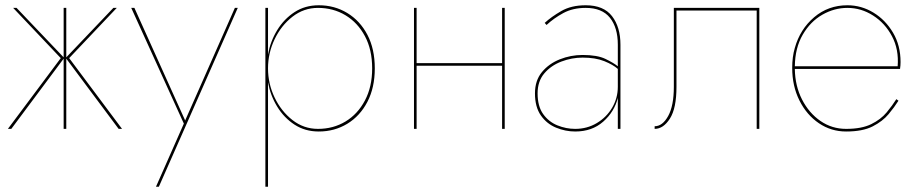

<svg xmlns="http://www.w3.org/2000/svg" viewBox="-20 -490 3502 730"><path d="M43 -460 222 -272V-460H232V-272L411 -460H424L243 -269L444 0H431L232 -267V0H222V-267L23 0H10L211 -269L30 -460Z M884 -460 690 -20 584 220H573L679 -20L479 -460H491L684 -32L873 -460Z M999 220H989V-460H999V-283Q1008 -333 1034 -375.5Q1060 -418 1100 -444Q1140 -470 1192 -470Q1252 -470 1300.5 -440.5Q1349 -411 1377 -357.5Q1405 -304 1405 -230Q1405 -157 1377 -103Q1349 -49 1300.5 -19.5Q1252 10 1192 10Q1140 10 1100 -16Q1060 -42 1034 -84.5Q1008 -127 999 -177ZM1395 -230Q1395 -301 1367.5 -352.5Q1340 -404 1293.5 -432Q1247 -460 1189 -460Q1135 -460 1092 -426.5Q1049 -393 1024 -340.5Q999 -288 999 -230Q999 -172 1024 -119.5Q1049 -67 1092 -33.5Q1135 0 1189 0Q1247 0 1293.5 -28Q1340 -56 1367.5 -108Q1395 -160 1395 -230Z M1554 -460H1564V-250H1889V-460H1899V0H1889V-240H1564V0H1554Z M2058 -395 2051 -403Q2076 -426 2114 -448Q2152 -470 2207 -470Q2275 -470 2307 -428.5Q2339 -387 2339 -320V0H2329V-118Q2316 -65 2273.5 -27.5Q2231 10 2167 10Q2130 10 2094.5 -4.5Q2059 -19 2036.5 -51Q2014 -83 2014 -135Q2014 -184 2040.5 -216Q2067 -248 2108.5 -264.5Q2150 -281 2195 -281Q2251 -281 2282 -266Q2313 -251 2329 -238V-320Q2329 -385 2299 -422.5Q2269 -460 2207 -460Q2158 -460 2122 -440.5Q2086 -421 2058 -395ZM2024 -135Q2024 -86 2045 -56.5Q2066 -27 2099 -13.5Q2132 0 2167 0Q2212 0 2249 -22Q2286 -44 2307.5 -80.5Q2329 -117 2329 -160V-228Q2311 -244 2277.5 -257.5Q2244 -271 2195 -271Q2154 -271 2114.5 -256Q2075 -241 2049.5 -211Q2024 -181 2024 -135Z M2867 -460V0H2857V-450H2552V-160Q2552 -78 2527 -39Q2502 0 2469 0V-10Q2499 -10 2520.5 -49Q2542 -88 2542 -160V-460Z M3396 -107Q3381 -83 3358.5 -56Q3336 -29 3298 -9.5Q3260 10 3197 10Q3140 10 3093.5 -21.5Q3047 -53 3019.5 -108Q2992 -163 2992 -232Q2992 -274 3002 -308Q3022 -379 3075.5 -424.5Q3129 -470 3202 -470Q3255 -470 3301 -442Q3347 -414 3375.5 -365.5Q3404 -317 3404 -254Q3404 -248 3403.5 -241Q3403 -234 3402 -228H3002Q3003 -163 3029.5 -111.5Q3056 -60 3099.5 -30Q3143 0 3197 0Q3256 0 3292.5 -18Q3329 -36 3351 -62.5Q3373 -89 3388 -113ZM3202 -460Q3152 -460 3106.5 -434Q3061 -408 3032 -358Q3003 -308 3002 -238H3393Q3398 -302 3371.5 -352Q3345 -402 3299.5 -431Q3254 -460 3202 -460Z"/></svg>

Font: Jost* Hairline
Style: Regular
Weight: 100
Version: Version 3.7